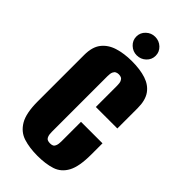

<svg xmlns="http://www.w3.org/2000/svg" viewBox="-241 -810 878 878"><g transform="rotate(45 198.0 -371.0)"><path d="M202 12Q150 12 111 -0.5Q72 -13 49.5 -51Q27 -89 27 -165V-466Q27 -517 49.5 -546Q72 -575 111.5 -587.5Q151 -600 202 -600Q255 -600 293 -587.5Q331 -575 351.5 -546Q372 -517 372 -466V-335H233V-472Q233 -490 229 -499Q225 -508 218.5 -511.5Q212 -515 202 -515Q193 -515 186 -511.5Q179 -508 175 -499Q171 -490 171 -472V-112Q171 -95 175 -85Q179 -75 186 -72Q193 -69 202 -69Q212 -69 218.5 -72Q225 -75 229 -85Q233 -95 233 -112V-239H372V-166Q372 -89 351.5 -51Q331 -13 293 -0.5Q255 12 202 12ZM198 -634Q173 -634 154.5 -651.5Q136 -669 136 -694Q136 -719 154.5 -736.5Q173 -754 198 -754Q224 -754 242.5 -736.5Q261 -719 261 -694Q261 -669 242.5 -651.5Q224 -634 198 -634Z"/></g></svg>

Font: Alumni Sans ExtraBold
Style: Regular
Weight: 800
Designer: Robert E. Leuschke
Foundry: Robert E. Leuschke
Version: Version 1.018